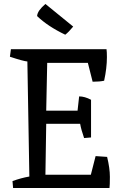

<svg xmlns="http://www.w3.org/2000/svg" viewBox="-20 -948 635 968"><path d="M218 -631 213 -390H371L379 -462Q407 -462 439 -445V-255L404 -252Q389 -295 384 -324H213Q211 -237 209 -67H438L462 -161L520 -157Q534 -100 534 -56.5Q534 -13 532 0H46L43 -35Q87 -51 128 -58Q122 -448 118 -638Q96 -640 30 -662L35 -700H517Q519 -687 519 -660Q519 -605 505 -541Q483 -536 447 -536L423 -631ZM349 -814Q327 -787 309 -773Q221 -815 167 -867Q168 -881 178.5 -896Q189 -911 209 -928Z"/></svg>

Font: Inika
Style: Regular
Weight: 400
Designer: Constanza Artigas Preller
Foundry: Constanza Artigas Preller
Version: Version 1.001